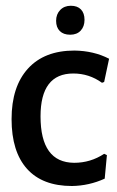

<svg xmlns="http://www.w3.org/2000/svg" viewBox="-20 -630 402 657"><path d="M172 -558.9Q172 -581.3 186 -595.8Q200 -610.3 222.4 -610.3Q244.9 -610.3 257 -597.7Q269.2 -585 269.2 -562.1Q269.2 -539.3 256.1 -525.2Q243 -511.2 220.1 -511.2Q197.2 -511.2 184.6 -523.8Q172 -536.4 172 -558.9ZM353.3 -429 336.4 -349.5 329 -346.7Q285 -378.5 230.8 -378.5Q118.7 -378.5 118.7 -231.8Q118.7 -73.8 233.6 -72.9Q289.7 -72.9 336.4 -103.7L345.8 -99.1L338.3 -18.7Q285 5.6 226.2 6.5Q125.2 6.5 72.4 -52.3Q19.6 -111.2 19.6 -222.4Q19.6 -333.6 75.7 -395.3Q131.8 -457 234.6 -457Q300.9 -456.1 353.3 -429Z"/></svg>

Font: Gurajada
Style: Regular
Weight: 400
Designer: Purushoth Kumar Guthula
Foundry: SiliconAndhra, USA.
Version: Version 1.0.3; ttfautohint (v1.2.42-39fb)